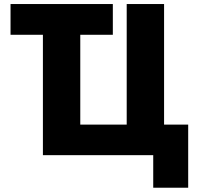

<svg xmlns="http://www.w3.org/2000/svg" viewBox="-20 -752 970 933"><path d="M528.3 -732.4V-583H370.1V-146.5H595.7V-732.4H777.3V-146.5H894.5V160.2H724.6V2H188.5V-583H31.2V-732.4Z"/></svg>

Font: Gen Shin Gothic Heavy
Style: Bold
Weight: 900
Designer: [Source Han Sans]
Ryoko NISHIZUKA  (kana & ideographs); Paul D. Hunt (Latin, Greek & Cyrillic); Wenlong ZHANG  (bopomofo
Version: Version 1.002.20150607